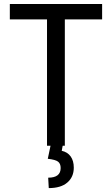

<svg xmlns="http://www.w3.org/2000/svg" viewBox="-20 -731 561 963"><path d="M492.2 -633.8H305.2V0H215.8V-633.8H29.3V-710.9H492.2ZM294.4 0 289.6 25.4Q318.8 31.7 334.5 53.7Q350.1 75.7 350.1 109.9Q350.1 156.7 317.6 184.6Q285.2 212.4 224.6 212.4L221.7 160.2Q284.2 160.2 284.2 111.8Q284.2 89.8 271.2 79.8Q258.3 69.8 219.7 65.4L233.4 0Z"/></svg>

Font: Roboto Condensed
Style: Regular
Weight: 400
Designer: Google
Version: Version 2.001047; 2015